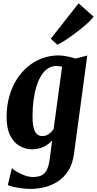

<svg xmlns="http://www.w3.org/2000/svg" viewBox="-20 -906 594 1178"><path d="M434 37.5Q425.5 101 398.2 142.8Q371 184.5 333 208.5Q295 232.5 252.5 242.8Q210 253 170.5 253Q139 253 110 249Q81 245 59.2 239.8Q37.5 234.5 28 229L53 125Q58 131.5 78.8 144.8Q99.5 158 127.5 169Q155.5 180 182.5 180Q212 180 232.8 171Q253.5 162 266.2 138.2Q279 114.5 285 70.5L300 -43.5Q284 -26.5 264.8 -14.5Q245.5 -2.5 223.5 3.8Q201.5 10 176 10Q136 10 100.2 -10.5Q64.5 -31 42.5 -74.5Q20.5 -118 20.5 -187Q20.5 -254.5 36.5 -312.5Q52.5 -370.5 81.8 -417.2Q111 -464 150.8 -497.2Q190.5 -530.5 238.5 -548.2Q286.5 -566 339 -566Q362 -566 393.8 -559.8Q425.5 -553.5 443.5 -546.5L515.5 -565.5ZM361 -496.5Q352.5 -498.5 344.8 -499.8Q337 -501 323.5 -501Q296.5 -501 273.8 -486Q251 -471 233.5 -443.2Q216 -415.5 204 -376.8Q192 -338 185.8 -291Q179.5 -244 179.5 -190.5Q179.5 -153.5 184.5 -129.8Q189.5 -106 198.2 -93.2Q207 -80.5 217.8 -75.8Q228.5 -71 240 -71Q254.5 -71 267 -76.5Q279.5 -82 290.2 -92.2Q301 -102.5 309 -114.5ZM291.5 -668.5 462 -885.5 554.5 -804Q548 -793.5 529.2 -775.2Q510.5 -757 484 -735.2Q457.5 -713.5 429 -692.8Q400.5 -672 374.8 -655.5Q349 -639 331 -632Z"/></svg>

Font: Merriweather 24pt SemiCondensed Black
Style: Italic
Weight: 900
Width: 4
Italic angle: -7.8°
Designer: Eben Sorkin
Foundry: Eben Sorkin
Version: Version 2.101